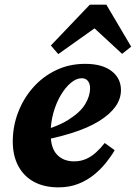

<svg xmlns="http://www.w3.org/2000/svg" viewBox="-20 -791 585 827"><path d="M232 16Q170 16 126 -8Q82 -32 58.5 -76.5Q35 -121 35 -181Q35 -247 58 -307Q81 -367 122.5 -414Q164 -461 221 -488.5Q278 -516 347 -516Q420 -516 460.5 -485Q501 -454 501 -403Q501 -365 477 -331.5Q453 -298 406 -269Q359 -240 289 -218Q219 -196 125 -179L124 -218Q220 -241 273 -274Q326 -307 347 -342.5Q368 -378 368 -410Q368 -431 358.5 -442.5Q349 -454 332 -454Q309 -454 285.5 -434.5Q262 -415 242 -381.5Q222 -348 210 -305Q198 -262 198 -216Q198 -154 225.5 -125Q253 -96 299 -96Q327 -96 350 -106Q373 -116 393 -134Q413 -152 431 -175L474 -144Q459 -118 436.5 -90Q414 -62 384.5 -38Q355 -14 317 1Q279 16 232 16ZM506 -559 348 -705H438L231 -558L199 -595L367 -771H438L545 -590Z"/></svg>

Font: Source Serif 4 ExtraBold
Style: Italic
Weight: 800
Italic angle: -12°
Designer: Frank Grießhammer
Foundry: Adobe Systems Incorporated
Version: Version 4.004;hotconv 1.0.116;makeotfexe 2.5.65601